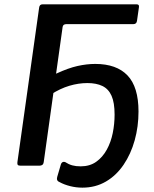

<svg xmlns="http://www.w3.org/2000/svg" viewBox="-20 -762 710 883"><path d="M359 101Q330 101 302.5 94Q275 87 255 76Q238 70 243 52L260 -6Q262 -13 267 -16Q272 -19 279 -17Q296 -6 312.5 -1.5Q329 3 351 3Q393 3 422.5 -18Q452 -39 471 -73.5Q490 -108 498.5 -150Q507 -192 507 -235Q507 -290 493 -321.5Q479 -353 451 -366.5Q423 -380 382 -380Q341 -380 299 -367.5Q257 -355 215 -328L229 -428Q227 -418 240 -424Q294 -449 336.5 -458.5Q379 -468 418 -468Q516 -468 566.5 -415Q617 -362 617 -249Q617 -180 599.5 -117Q582 -54 548.5 -4.5Q515 45 467 73Q419 101 359 101ZM160 -727Q162 -742 175 -742H609Q621 -742 619 -729L610 -666Q608 -651 593 -651H285Q270 -651 268 -638L181 -16Q179 0 161 0H75Q65 0 62 -3.5Q59 -7 60 -16Z"/></svg>

Font: Libre Franklin Medium
Style: Italic
Weight: 500
Italic angle: -8°
Designer: Pablo Impallari, Rodrigo Fuenzalida, Nhung Nguyen
Foundry: Impallari Type
Version: Version 3.000